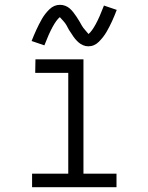

<svg xmlns="http://www.w3.org/2000/svg" viewBox="-20 -776 615 796"><path d="M113 0V-56H263V-474H126L127 -530H326V-56H463V0ZM346 -584Q335 -584 324.5 -588.5Q314 -593 306 -600Q298 -607 291 -615.5Q284 -624 278 -634L266 -652Q261 -662 255.5 -671.5Q250 -681 242.5 -689Q235 -697 228 -705Q200 -682 164 -588L111 -606Q120 -629 130.5 -652Q141 -675 153.5 -697Q166 -719 185 -737.5Q204 -756 229 -756Q240 -756 250.5 -752Q261 -748 269 -741Q277 -734 284 -725Q291 -716 297 -707L309 -688Q314 -679 319.5 -669.5Q325 -660 332.5 -652Q340 -644 347 -635Q375 -658 411 -753L464 -735Q455 -711 444.5 -688Q434 -665 421.5 -643.5Q409 -622 390 -603Q371 -584 346 -584Z"/></svg>

Font: Jozsika Light
Style: Regular
Weight: 300
Monospace: yes
Designer: Belleve Invis
Foundry: Belleve Invis
Version: 2.1.0